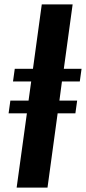

<svg xmlns="http://www.w3.org/2000/svg" viewBox="-20 -851 390 871"><path d="M55.5 0 102 -337H19L27 -394.5H109.5L121.5 -481.5H39L47 -539H129.5L169.5 -831H309.5L269.5 -539H350L342 -481.5H261L249.5 -394.5H330L322 -337H241.5L195.5 0Z"/></svg>

Font: Merriweather 48pt
Style: Bold Italic
Weight: 700
Italic angle: -7.8°
Version: Version 2.101